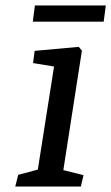

<svg xmlns="http://www.w3.org/2000/svg" viewBox="-20 -686 409 706"><path d="M119.1 -62.5 178.7 -441.4 101.6 -454.1 107.4 -499 269.5 -513.7 281.2 -500 212.9 -60.5 287.1 -42 277.3 0H36.1L46.9 -43ZM108.4 -666H369.1L361.3 -606.4H100.6Z"/></svg>

Font: Neuton
Style: Italic
Weight: 400
Italic angle: -9°
Designer: Brian M Zick
Version: Version 1.32